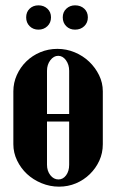

<svg xmlns="http://www.w3.org/2000/svg" viewBox="-20 -689 435 719"><path d="M195 -506Q229 -506 260 -493Q291 -480 314 -458Q337 -436 351 -407.5Q365 -379 365 -347V-149Q365 -116 352 -87.5Q339 -59 316.5 -37Q294 -15 264.5 -2.5Q235 10 201 10Q167 10 135.5 -3Q104 -16 81 -37.5Q58 -59 44 -88Q30 -117 30 -149V-347Q30 -379 43 -408Q56 -437 78.5 -459Q101 -481 131 -493.5Q161 -506 195 -506ZM198 -480Q181 -480 168.5 -463.5Q156 -447 156 -424V-262H239V-424Q239 -447 227 -463.5Q215 -480 198 -480ZM156 -234V-72Q156 -49 168.5 -33Q181 -17 199 -17Q216 -17 227.5 -32.5Q239 -48 239 -72V-234ZM78 -624Q78 -644 91 -656.5Q104 -669 124 -669Q144 -669 157.5 -656.5Q171 -644 171 -624Q171 -604 157.5 -591Q144 -578 124 -578Q104 -578 91 -591Q78 -604 78 -624ZM215 -624Q215 -644 228.5 -656.5Q242 -669 261 -669Q282 -669 295.5 -656.5Q309 -644 309 -624Q309 -604 295.5 -591Q282 -578 261 -578Q241 -578 228 -591Q215 -604 215 -624Z"/></svg>

Font: Moniqa Black Heading
Style: Regular
Weight: 900
Designer: Rajesh Rajput
Foundry: Rajesh Rajput
Version: Version 1.000